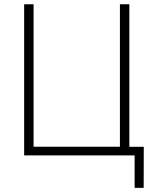

<svg xmlns="http://www.w3.org/2000/svg" viewBox="-20 -748 719 924"><path d="M602.5 0H96.2V-727.5H141.6V-42H557.1V-727.5H602.5ZM627.9 156.2V0H580.6V-41.5H671.9L671.4 156.2Z"/></svg>

Font: Inter 20pt ExtraLight
Style: Regular
Weight: 250
Version: Version 4.001;git-66647c0bb